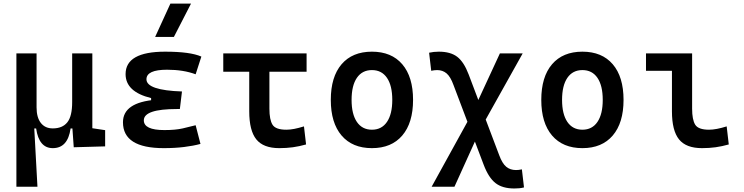

<svg xmlns="http://www.w3.org/2000/svg" viewBox="-20 -815 4142 1069"><path d="M273.9 9.8Q196.8 9.8 181.2 -99.6H152.3L71.3 -175.8V-517.6H183.6V-217.3Q183.6 -161.1 207.3 -130.6Q231 -100.1 273.9 -100.1Q327.6 -100.1 354.7 -133.8Q381.8 -167.5 381.8 -246.6L407.2 -99.6H373Q365.2 -44.9 340.6 -17.6Q315.9 9.8 273.9 9.8ZM71.3 224.6V-210L169.9 -115.7L188.5 224.6ZM390.6 4.9 381.8 -119.1V-217.3H494.1V-101.1L565.4 -90.3V0ZM381.8 -146.5V-517.6H494.1V-175.8Z M891.6 9.8Q664.6 9.8 664.6 -134.3Q664.6 -245.1 848.6 -259.8L993.2 -305.7L981.4 -208H965.8Q780.8 -208 780.8 -145Q780.8 -90.8 895.5 -90.8Q957 -90.8 997.3 -100.1Q1037.6 -109.4 1069.3 -117.7L1096.2 -13.7Q1056.6 -2.9 1005.1 3.4Q953.6 9.8 891.6 9.8ZM821.3 -211.9V-269Q679.2 -303.7 679.2 -402.3Q679.2 -527.3 899.4 -527.3Q1039.6 -527.3 1101.1 -500L1069.3 -401.4Q1001 -426.8 910.2 -426.8Q795.4 -426.8 795.4 -373.5Q795.4 -312.5 993.2 -305.7L981.4 -208ZM843.8 -609.4 928.7 -794.9H1043.5L948.2 -609.4Z M1535.2 9.8Q1446.3 9.8 1407 -39.1Q1367.7 -87.9 1367.7 -195.3V-517.6H1480V-210Q1480 -148.4 1497.3 -120.6Q1514.6 -92.8 1574.2 -92.8Q1594.2 -92.8 1618.4 -97.4Q1642.6 -102.1 1672.4 -111.3L1684.1 -10.7Q1646.5 0 1610.6 4.9Q1574.7 9.8 1535.2 9.8ZM1223.1 -415.5V-517.6H1687V-415.5Z M2050.8 9.8Q1941.9 9.8 1881.8 -60.5Q1821.8 -130.9 1821.8 -258.8Q1821.8 -387.2 1881.8 -457.3Q1941.9 -527.3 2050.8 -527.3Q2159.7 -527.3 2219.7 -457.3Q2279.8 -387.2 2279.8 -258.8Q2279.8 -130.9 2219.7 -60.5Q2159.7 9.8 2050.8 9.8ZM2050.8 -92.8Q2105 -92.8 2134.5 -136.2Q2164.1 -179.7 2164.1 -258.8Q2164.1 -338.4 2134.5 -381.6Q2105 -424.8 2050.8 -424.8Q1996.6 -424.8 1967 -381.6Q1937.5 -338.4 1937.5 -258.8Q1937.5 -179.7 1967 -136.2Q1996.6 -92.8 2050.8 -92.8Z M2843.3 234.4Q2777.3 234.4 2738.8 204.3Q2700.2 174.3 2672.9 102.1L2504.9 -341.8Q2488.3 -387.7 2466.6 -406.2Q2444.8 -424.8 2413.6 -424.8Q2399.4 -424.8 2380.9 -420.9L2369.1 -521.5Q2395 -527.3 2423.3 -527.3Q2488.3 -527.3 2525.6 -498.8Q2563 -470.2 2589.4 -400.4L2759.3 48.8Q2776.4 95.2 2798.6 113.5Q2820.8 131.8 2853 131.8Q2859.9 131.8 2868.2 130.9Q2876.5 129.9 2885.7 127.9L2897.5 228.5Q2883.8 231.9 2870.8 233.2Q2857.9 234.4 2843.3 234.4ZM2383.3 224.6 2610.4 -187.5 2763.2 -517.6H2890.1L2660.2 -106.4L2510.3 224.6Z M3222.7 9.8Q3113.8 9.8 3053.7 -60.5Q2993.7 -130.9 2993.7 -258.8Q2993.7 -387.2 3053.7 -457.3Q3113.8 -527.3 3222.7 -527.3Q3331.5 -527.3 3391.6 -457.3Q3451.7 -387.2 3451.7 -258.8Q3451.7 -130.9 3391.6 -60.5Q3331.5 9.8 3222.7 9.8ZM3222.7 -92.8Q3276.9 -92.8 3306.4 -136.2Q3335.9 -179.7 3335.9 -258.8Q3335.9 -338.4 3306.4 -381.6Q3276.9 -424.8 3222.7 -424.8Q3168.5 -424.8 3138.9 -381.6Q3109.4 -338.4 3109.4 -258.8Q3109.4 -179.7 3138.9 -136.2Q3168.5 -92.8 3222.7 -92.8Z M3888.7 9.8Q3799.8 9.8 3760.5 -39.1Q3721.2 -87.9 3721.2 -195.3V-517.6H3833.5V-210Q3833.5 -148.4 3850.8 -120.6Q3868.2 -92.8 3927.7 -92.8Q3966.8 -92.8 4025.9 -111.3L4037.6 -10.7Q3999.5 0 3964.1 4.9Q3928.7 9.8 3888.7 9.8ZM3576.7 -420.9V-517.6H3734.4V-420.9Z"/></svg>

Font: Cascadia Code Medium
Style: Regular
Weight: 500
Monospace: yes
Designer: Aaron Bell
Foundry: Saja Typeworks
Version: Version 2407.024